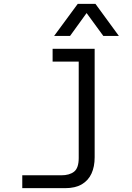

<svg xmlns="http://www.w3.org/2000/svg" viewBox="-20 -802 690 1000"><path d="M473 -548V17Q473 66 456.5 102Q440 138 406 158Q372 178 319 178H96V111H299Q342 111 366 92Q390 73 390 21V-548ZM254 -481V-548H432V-481ZM262 -615 385 -782H477L599 -615H518L431 -734L345 -615Z"/></svg>

Font: Azeret Mono Light
Style: Regular
Weight: 300
Designer: Martin Vácha
Foundry: Displaay
Version: Version 1.002